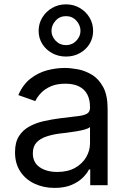

<svg xmlns="http://www.w3.org/2000/svg" viewBox="-20 -873 604 905"><path d="M237.3 12.7Q185.5 12.7 143.1 -7.1Q100.6 -26.9 75.7 -64.5Q50.8 -102.1 50.8 -155.3Q50.8 -202.1 69.3 -231.2Q87.9 -260.3 118.9 -277.1Q149.9 -293.9 187.3 -302.2Q224.6 -310.5 262.7 -315.4Q312.5 -321.8 343.8 -325.2Q375 -328.6 389.6 -336.9Q404.3 -345.2 404.3 -365.2V-368.2Q404.3 -403.3 391.4 -428Q378.4 -452.6 352.5 -465.6Q326.7 -478.5 288.1 -478.5Q248 -478.5 220 -466.3Q191.9 -454.1 173.8 -435.3Q155.8 -416.5 146.5 -396.5L66.4 -424.8Q87.9 -474.6 123.8 -502.4Q159.7 -530.3 201.9 -541.5Q244.1 -552.7 285.2 -552.7Q311.5 -552.7 345.7 -546.6Q379.9 -540.5 412.4 -521.2Q444.8 -502 466.1 -463.1Q487.3 -424.3 487.3 -359.4V0H405.3V-74.2H399.4Q391.1 -56.6 371.1 -36.4Q351.1 -16.1 318.1 -1.7Q285.2 12.7 237.3 12.7ZM250 -62.5Q299.8 -62.5 334.2 -82Q368.7 -101.6 386.5 -132.6Q404.3 -163.6 404.3 -197.3V-274.4Q398.9 -268.1 380.9 -262.9Q362.8 -257.8 339.4 -253.9Q315.9 -250 293.9 -247.3Q272 -244.6 258.8 -243.2Q226.1 -238.8 197.8 -229.2Q169.4 -219.7 152.1 -201.2Q134.8 -182.6 134.8 -150.4Q134.8 -106.9 167.2 -84.7Q199.7 -62.5 250 -62.5ZM291 -606.4Q254.9 -606.4 225.6 -622.6Q196.3 -638.7 179.2 -666Q162.1 -693.4 162.1 -727.5Q162.1 -761.7 179.2 -790Q196.3 -818.4 225.6 -835.4Q254.9 -852.5 291 -852.5Q327.1 -852.5 356.2 -835.4Q385.3 -818.4 402.1 -790Q418.9 -761.7 418.9 -727.5Q418.9 -693.4 402.1 -666Q385.3 -638.7 356.2 -622.6Q327.1 -606.4 291 -606.4ZM291 -660.2Q320.8 -660.6 340.1 -681.4Q359.4 -702.1 359.4 -727.5Q359.4 -753.9 340.1 -775.4Q320.8 -796.9 291 -796.9Q261.2 -796.9 241.9 -775.4Q222.7 -753.9 222.7 -727.5Q222.7 -702.1 241.9 -681.4Q261.2 -660.6 291 -660.2Z"/></svg>

Font: GitLab Sans
Style: Regular
Weight: 400
Designer: Rasmus Andersson
Foundry: Modifications by GitLab B.V., manufactured by rsms
Version: Version 4.000;git-c8fb6b7